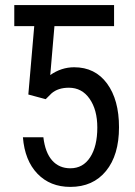

<svg xmlns="http://www.w3.org/2000/svg" viewBox="-20 -731 534 761"><path d="M92.3 -356.4 161.1 -337.9 184.1 -360.8C201.3 -375.8 224.3 -383.3 252.9 -383.3C287.4 -383.3 314.9 -368.7 335.2 -339.4C355.6 -310.1 365.7 -272.1 365.7 -225.6C365.7 -176.1 356.3 -136.8 337.4 -107.7C318.5 -78.5 292.3 -64 258.8 -64C229.2 -64 205.2 -74.3 186.8 -95C168.4 -115.6 156.7 -146.3 151.9 -187H70.8C75.7 -125.5 94.9 -77.3 128.4 -42.5C161.9 -7.6 205.4 9.8 258.8 9.8C318.7 9.8 365.8 -11.2 400.1 -53.2C434.5 -95.2 451.7 -153 451.7 -226.6C451.7 -299.2 435.9 -356.9 404.3 -399.9C372.7 -442.9 329.3 -464.4 273.9 -464.4C240.1 -464.4 208.5 -454.1 179.2 -433.6L195.8 -627.4H432.1V-710.9H36.6V-627.4H115.7Z"/></svg>

Font: Roboto Condensed
Style: Regular
Weight: 400
Designer: Google
Version: Version 2.134; 2016